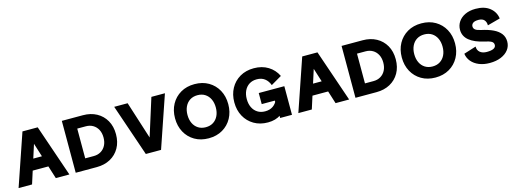

<svg xmlns="http://www.w3.org/2000/svg" viewBox="-8 -1340 5636 2094"><g transform="rotate(-15 2810.0 -293.5)"><path d="M144.7 -269V-144H466.9V-269ZM311 -422.9 444.2 0H597.4L396.7 -585.9H224.5L23.9 0H175.9Z M809.6 -460.9H906.8Q951.8 -460.9 986.7 -440.4Q1021.7 -419.8 1041.6 -382.1Q1061.5 -344.3 1061.5 -293Q1061.5 -241.6 1041.6 -203.9Q1021.7 -166.1 986.7 -145.6Q951.8 -125 906.8 -125H809.6ZM906.8 0Q994.1 0 1060.6 -36.3Q1127.1 -72.6 1164.6 -138.5Q1202.1 -204.4 1202.1 -293Q1202.1 -382 1164.6 -447.7Q1127.1 -513.4 1060.6 -549.7Q994.1 -585.9 906.8 -585.9H668.9V0H758.4Z M1547 -163.1 1412 -585.9H1260.3L1460.4 0H1632.4L1833.1 -585.9H1680.2Z M2169.2 -112.3Q2120 -112.3 2084.1 -135.3Q2048.1 -158.2 2028.7 -198.9Q2009.3 -239.6 2009.3 -293Q2009.3 -346.3 2028.7 -387Q2048.1 -427.7 2084.1 -450.7Q2120 -473.6 2169.2 -473.6Q2218.7 -473.6 2254.5 -450.7Q2290.3 -427.7 2309.8 -387Q2329.2 -346.3 2329.2 -293Q2329.2 -239.6 2309.8 -198.9Q2290.3 -158.2 2254.5 -135.3Q2218.7 -112.3 2169.2 -112.3ZM2169.2 -598.6Q2079.5 -598.6 2011.8 -559.1Q1944.1 -519.5 1906.4 -450.7Q1868.7 -381.8 1868.7 -293Q1868.7 -204.6 1906.4 -135.5Q1944.1 -66.4 2011.8 -26.9Q2079.5 12.7 2169.2 12.7Q2259 12.7 2326.7 -26.9Q2394.3 -66.4 2432.1 -135.5Q2469.8 -204.6 2469.8 -293Q2469.8 -381.8 2432.1 -450.7Q2394.3 -519.5 2326.7 -559.1Q2259 -598.6 2169.2 -598.6Z M2838.7 -112.3Q2789.5 -112.3 2753.5 -135.3Q2717.6 -158.2 2698.1 -198.9Q2678.7 -239.6 2678.7 -293Q2678.7 -346.3 2698.1 -387Q2717.6 -427.7 2753.5 -450.7Q2789.5 -473.6 2838.7 -473.6Q2892.4 -473.6 2928.2 -446.3Q2964 -418.9 2982 -370L3103.4 -440.9Q3068.1 -514.1 2999.7 -556.3Q2931.3 -598.6 2838.7 -598.6Q2748.9 -598.6 2681.2 -559.1Q2613.6 -519.5 2575.8 -450.7Q2538.1 -381.8 2538.1 -293Q2538.1 -204.6 2575.8 -135.5Q2613.6 -66.4 2681.2 -26.9Q2748.9 12.7 2838.7 12.7Q2925.4 12.7 2984.9 -29.2Q3044.4 -71.1 3080.2 -142.5L2982.6 -207.7Q2965.3 -163.3 2929 -137.8Q2892.6 -112.3 2838.7 -112.3ZM2822.1 -323.2V-198.2H2970.2V-105.5L2977.1 -96.2V0H3110.8V-323.2Z M3303.4 -269V-144H3625.6V-269ZM3469.7 -422.9 3602.9 0H3756.1L3555.4 -585.9H3383.2L3182.6 0H3334.6Z M3968.3 -460.9H4065.5Q4110.4 -460.9 4145.4 -440.4Q4180.4 -419.8 4200.3 -382.1Q4220.2 -344.3 4220.2 -293Q4220.2 -241.6 4200.3 -203.9Q4180.4 -166.1 4145.4 -145.6Q4110.4 -125 4065.5 -125H3968.3ZM4065.5 0Q4152.8 0 4219.3 -36.3Q4285.7 -72.6 4323.3 -138.5Q4360.8 -204.4 4360.8 -293Q4360.8 -382 4323.3 -447.7Q4285.7 -513.4 4219.3 -549.7Q4152.8 -585.9 4065.5 -585.9H3827.6V0H3917.1Z M4729.8 -112.3Q4680.6 -112.3 4644.6 -135.3Q4608.7 -158.2 4589.3 -198.9Q4569.8 -239.6 4569.8 -293Q4569.8 -346.3 4589.3 -387Q4608.7 -427.7 4644.6 -450.7Q4680.6 -473.6 4729.8 -473.6Q4779.2 -473.6 4815 -450.7Q4850.9 -427.7 4870.3 -387Q4889.7 -346.3 4889.7 -293Q4889.7 -239.6 4870.3 -198.9Q4850.9 -158.2 4815 -135.3Q4779.2 -112.3 4729.8 -112.3ZM4729.8 -598.6Q4640 -598.6 4572.4 -559.1Q4504.7 -519.5 4466.9 -450.7Q4429.2 -381.8 4429.2 -293Q4429.2 -204.6 4466.9 -135.5Q4504.7 -66.4 4572.4 -26.9Q4640 12.7 4729.8 12.7Q4819.5 12.7 4887.2 -26.9Q4954.9 -66.4 4992.6 -135.5Q5030.4 -204.6 5030.4 -293Q5030.4 -381.8 4992.6 -450.7Q4954.9 -519.5 4887.2 -559.1Q4819.5 -598.6 4729.8 -598.6Z M5343 -473.6Q5385.8 -473.6 5406.6 -450.7Q5427.3 -427.8 5427.3 -389.6L5571.2 -428.7Q5561.7 -503.4 5502.1 -551Q5442.5 -598.6 5342.8 -598.6Q5273.9 -598.6 5224 -574.7Q5174.1 -550.8 5147.3 -510.5Q5120.5 -470.2 5120.5 -420.9Q5120.5 -347.2 5179.5 -299.6Q5238.6 -252.1 5343 -229.4Q5400.4 -216.9 5422.6 -203.6Q5444.7 -190.3 5444.7 -164.6Q5444.7 -138.8 5418.9 -125.5Q5393.1 -112.3 5342 -112.3Q5293.6 -112.3 5265.4 -135.7Q5237.3 -159.1 5237.3 -200.7L5098.6 -156.7Q5105.4 -106.9 5137.7 -68.6Q5170 -30.3 5222.6 -8.8Q5275.1 12.7 5342 12.7Q5415 12.7 5469.7 -10Q5524.4 -32.7 5554.9 -72.8Q5585.4 -112.8 5585.4 -164.6Q5585.4 -216.8 5556.7 -254.3Q5528 -291.8 5473.9 -317.5Q5419.8 -343.2 5343 -359.5Q5296.4 -369.7 5278.8 -384.1Q5261.1 -398.4 5261.1 -420.9Q5261.1 -443.8 5280.2 -458.7Q5299.2 -473.6 5343 -473.6Z"/></g></svg>

Font: Giphurs SC
Style: Regular
Weight: 400
Version: Version 0.920